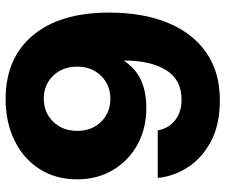

<svg xmlns="http://www.w3.org/2000/svg" viewBox="-79 -700 791 673"><g transform="rotate(-90 316.5 -363.5)"><path d="M305.7 -739.3Q449.2 -739.3 529.1 -643.8Q608.9 -548.3 608.9 -376.5Q608.9 -257.8 573 -170.7Q537.1 -83.5 468.5 -35.9Q399.9 11.7 302.2 11.7Q216.3 11.7 157.5 -19.5Q98.6 -50.8 66.7 -100.6Q34.7 -150.4 29.3 -206.1H195.8Q203.1 -168 231.4 -145.3Q259.8 -122.6 303.7 -122.6Q374 -122.6 407.5 -177.2Q440.9 -231.9 440.9 -324.2H439.9Q412.1 -282.7 371.1 -264.4Q330.1 -246.1 274.9 -246.1Q202.1 -246.1 145.8 -277.3Q89.4 -308.6 56.9 -363.3Q24.4 -418 24.4 -488.3Q24.4 -564 60.5 -620.4Q96.7 -676.8 160.2 -708Q223.6 -739.3 305.7 -739.3ZM307.6 -605.5Q258.8 -605.5 226.6 -572.8Q194.3 -540 194.3 -488.3Q194.3 -437 226.3 -404.5Q258.3 -372.1 306.6 -372.1Q355 -372.1 387.2 -404.8Q419.4 -437.5 419.4 -488.8Q419.4 -540 387.5 -572.8Q355.5 -605.5 307.6 -605.5Z"/></g></svg>

Font: Inter Display Extra Bold
Style: Regular
Weight: 800
Designer: Rasmus Andersson
Foundry: rsms
Version: Version 4.000;git-4fc901f